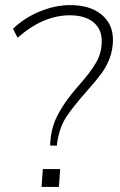

<svg xmlns="http://www.w3.org/2000/svg" viewBox="-20 -733 469 753"><path d="M177 -162V-173Q180 -222 196 -260Q224 -325 290 -399Q337 -452 357 -488Q379 -525 379 -573Q379 -619 346 -646Q313 -673 254 -673Q149 -673 49 -585L31 -620Q75 -663 136 -688Q197 -713 255 -713Q333 -713 378 -676Q423 -639 423 -577Q423 -538 409 -502Q397 -471 378 -445Q359 -419 320 -375Q267 -315 241 -276Q213 -234 204 -172L203 -162ZM211 0H143L148 -70H216Z"/></svg>

Font: Iunito ExtraLight
Style: Italic
Weight: 200
Italic angle: -4.541°
Designer: Vernon Adams
Foundry: Vernon Adams
Version: Version 2.001;November 30, 2019;FontCreator 12.0.0.2547 64-b